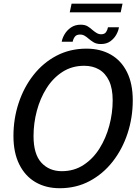

<svg xmlns="http://www.w3.org/2000/svg" viewBox="-20 -1011 752 1042"><path d="M304 10.5Q229.5 10.5 173 -22.2Q116.5 -55 84.8 -118.5Q53 -182 53 -273Q53 -366.5 81.2 -452Q109.5 -537.5 161.8 -604Q214 -670.5 287 -708.8Q360 -747 449.5 -747Q524.5 -747 581.2 -714.8Q638 -682.5 669.2 -619.8Q700.5 -557 700.5 -466.5Q700.5 -372.5 672.2 -286.8Q644 -201 591.5 -134Q539 -67 466.2 -28.2Q393.5 10.5 304 10.5ZM315.5 -82Q382 -82 433.5 -115.8Q485 -149.5 520 -205.2Q555 -261 573.2 -329.2Q591.5 -397.5 591.5 -466.5Q591.5 -531 571.8 -572.5Q552 -614 517.5 -634Q483 -654 437 -654Q370.5 -654 319 -620.8Q267.5 -587.5 232.8 -532.5Q198 -477.5 180 -409.8Q162 -342 162 -272.5Q162 -174.5 204.5 -128.2Q247 -82 315.5 -82ZM625.5 -863Q623 -844.5 611.5 -823.5Q600 -802.5 579.2 -787.2Q558.5 -772 527.5 -772Q503.5 -772 488 -781.5Q472.5 -791 461.5 -800.5Q451.5 -809.5 440.2 -816.5Q429 -823.5 414 -823.5Q394.5 -823.5 385.8 -811.2Q377 -799 374.5 -784.5H315Q318 -804 330.8 -825.5Q343.5 -847 365.5 -862Q387.5 -877 418 -877Q441.5 -877 456.2 -867.8Q471 -858.5 481 -849Q491.5 -840 503.5 -832.5Q515.5 -825 529 -825Q547.5 -825 555.5 -836.8Q563.5 -848.5 566 -863ZM358.5 -944 368.5 -991H645L635 -944Z"/></svg>

Font: Epilogue Medium
Style: Italic
Weight: 500
Italic angle: -12°
Designer: Tyler Finck
Foundry: Etcetera Type Co
Version: Version 2.112